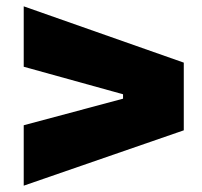

<svg xmlns="http://www.w3.org/2000/svg" viewBox="-20 -664 640 607"><path d="M55 -77V-268L369 -352V-366L55 -453V-644L561 -466V-252Z"/></svg>

Font: Mona Sans ExtraLight Black
Style: Regular
Weight: 900
Version: Version 2.000